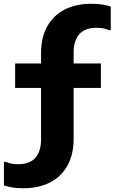

<svg xmlns="http://www.w3.org/2000/svg" viewBox="-20 -752 656 1020"><path d="M104 248Q68.9 248 43.8 243.6Q18.8 239.2 0.8 233.2V107.8H10.4Q38.8 120.4 76.4 120.4Q138.5 120.4 168.2 85.9Q198 51.5 198 -10V-468.4Q198 -552.8 230.8 -611.6Q263.6 -670.4 323.4 -701.2Q383.2 -732 465.2 -732Q500.3 -732 525.4 -727.6Q550.4 -723.2 568.4 -717.2V-591.8H558.8Q531.1 -604.4 492.8 -604.4Q430.7 -604.4 401 -569.9Q371.2 -535.5 371.2 -474V-15.6Q371.2 68.8 338.4 127.6Q305.6 186.4 245.8 217.2Q186 248 104 248ZM60.4 -285V-414.8H516V-285Z"/></svg>

Font: Kufam
Style: Regular
Weight: 400
Designer: Wael Morcos, Artur Schmal
Foundry: Original Type
Version: Version 1.301; ttfautohint (v1.8.3)